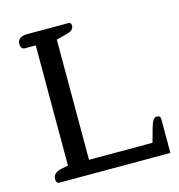

<svg xmlns="http://www.w3.org/2000/svg" viewBox="-104 -787 820 879"><g transform="rotate(-15 306.0 -347.5)"><path d="M55 -20Q55 -36 66 -46Q77 -56 101 -60L128 -65V-635H77Q67 -635 62 -642Q57 -649 57 -661Q57 -677 69 -686Q81 -695 102 -695H298Q312 -695 312 -680Q312 -657 280 -649L228 -636V-66H529L546 -128Q553 -154 560.5 -165.5Q568 -177 579 -177Q596 -177 596 -160V0H71Q55 0 55 -20Z"/></g></svg>

Font: Maitree Medium
Style: Regular
Weight: 500
Designer: CadsonDemak Team
Foundry: CadsonDemak
Version: Version 1.000